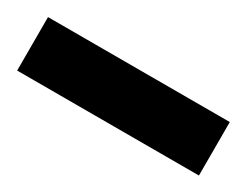

<svg xmlns="http://www.w3.org/2000/svg" viewBox="-50 -206 399 311"><g transform="rotate(30 150.0 -50.0)"><path d="M-20 0V-100H320V0Z"/></g></svg>

Font: Reem Kufi
Style: Regular
Weight: 400
Designer: Khaled Hosny
Version: Version 1.6